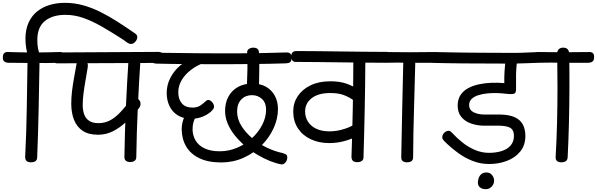

<svg xmlns="http://www.w3.org/2000/svg" viewBox="-64 -1132 4222 1358"><path d="M170 -707Q155 -707 145 -717.5Q135 -728 132 -744Q124 -772 120 -800.5Q116 -829 116 -857Q116 -923 138 -971.5Q160 -1020 198.5 -1051Q237 -1082 287.5 -1097Q338 -1112 395 -1112Q461 -1112 524 -1094.5Q587 -1077 647 -1047Q707 -1017 765.5 -979.5Q824 -942 882 -902Q898 -892 902.5 -885Q907 -878 907 -869Q907 -857 900 -846Q893 -835 883.5 -828Q874 -821 864 -821Q848 -821 830 -835Q812 -849 786 -865Q716 -910 652 -946.5Q588 -983 525.5 -1005Q463 -1027 399 -1027Q307 -1027 253.5 -983.5Q200 -940 200 -850Q200 -827 202.5 -805Q205 -783 212 -761Q213 -759 213 -757Q213 -755 213 -753Q213 -734 201 -720.5Q189 -707 170 -707ZM155 16Q135 16 124.5 7Q114 -2 114 -23Q123 -199 125.5 -373Q128 -547 131 -722Q131 -739 142.5 -748Q154 -757 173 -757Q195 -757 205.5 -747.5Q216 -738 216 -719Q213 -544 209.5 -369.5Q206 -195 199 -20Q199 -1 187 7.5Q175 16 155 16ZM-5 -688Q-23 -689 -34 -697.5Q-45 -706 -44 -728Q-43 -751 -31.5 -758.5Q-20 -766 -3 -764Q176 -758 355 -764Q372 -766 382.5 -757.5Q393 -749 392 -726Q391 -704 380.5 -696.5Q370 -689 353 -688Q264 -685 174 -686.5Q84 -688 -5 -688Z M629 -179Q562 -179 520.5 -207Q479 -235 459.5 -284.5Q440 -334 440 -399Q440 -443 445.5 -488.5Q451 -534 459.5 -580.5Q468 -627 476 -673Q478 -689 489 -695.5Q500 -702 515 -702Q529 -702 539 -698.5Q549 -695 554 -685.5Q559 -676 557 -659Q550 -615 541.5 -567.5Q533 -520 527 -474.5Q521 -429 521 -390Q521 -352 531.5 -323Q542 -294 566.5 -277.5Q591 -261 633 -261Q675 -261 711 -279Q747 -297 783 -334Q819 -371 860 -427Q865 -434 873 -437Q881 -440 889 -440Q906 -440 918 -427.5Q930 -415 930 -397Q930 -381 919 -367Q871 -309 825 -267Q779 -225 731.5 -202Q684 -179 629 -179ZM856 14Q837 14 826 4.5Q815 -5 816 -25Q817 -112 820 -203.5Q823 -295 827 -384.5Q831 -474 835.5 -553Q840 -632 844 -693Q846 -710 858 -722Q870 -734 886 -734Q906 -734 918 -719Q930 -704 928 -685Q924 -625 919.5 -546.5Q915 -468 911 -379Q907 -290 904 -198.5Q901 -107 900 -21Q900 -4 888.5 5Q877 14 856 14ZM345 -684Q327 -683 315 -693Q303 -703 304 -725Q305 -747 315.5 -754Q326 -761 345 -761L1054 -765Q1073 -765 1084 -756.5Q1095 -748 1094 -726Q1093 -704 1083 -696Q1073 -688 1055 -687Z M1928 31Q1892 25 1848.5 8Q1805 -9 1760 -35.5Q1715 -62 1673.5 -96.5Q1632 -131 1599 -171.5Q1566 -212 1547 -256.5Q1528 -301 1528 -347Q1528 -405 1551.5 -448.5Q1575 -492 1618.5 -516.5Q1662 -541 1721 -541Q1779 -541 1819 -517.5Q1859 -494 1880.5 -453.5Q1902 -413 1902 -362Q1902 -292 1871 -224.5Q1840 -157 1785 -102.5Q1730 -48 1657 -15.5Q1584 17 1501 17Q1408 17 1346 -13Q1284 -43 1253 -95.5Q1222 -148 1221 -217Q1221 -245 1227.5 -270Q1234 -295 1244 -312L1322 -307Q1298 -270 1298 -219Q1298 -175 1319 -139Q1340 -103 1383 -82.5Q1426 -62 1490 -62Q1554 -62 1613 -87Q1672 -112 1718 -154.5Q1764 -197 1791 -249.5Q1818 -302 1818 -357Q1818 -405 1789 -432Q1760 -459 1718 -459Q1672 -459 1642.5 -428.5Q1613 -398 1613 -343Q1613 -291 1642.5 -243Q1672 -195 1719.5 -155Q1767 -115 1823 -88Q1879 -61 1933 -50Q1947 -46 1957.5 -40.5Q1968 -35 1968 -18Q1968 -6 1962.5 5.5Q1957 17 1948 24Q1939 31 1928 31ZM1288 -292Q1232 -292 1193 -316.5Q1154 -341 1134.5 -382.5Q1115 -424 1115 -474Q1115 -531 1141 -581.5Q1167 -632 1211 -669Q1255 -706 1310 -721L1382 -689Q1329 -670 1287 -638Q1245 -606 1221 -565.5Q1197 -525 1197 -479Q1197 -430 1222.5 -400.5Q1248 -371 1297 -371Q1330 -371 1351 -384.5Q1372 -398 1385.5 -411.5Q1399 -425 1408 -425Q1417 -426 1426.5 -419Q1436 -412 1443 -401Q1450 -390 1450 -376Q1450 -363 1428.5 -343Q1407 -323 1370.5 -307.5Q1334 -292 1288 -292ZM1043 -682Q1024 -682 1013.5 -691.5Q1003 -701 1004 -723Q1005 -746 1015 -752.5Q1025 -759 1041 -759Q1184 -757 1337.5 -755.5Q1491 -754 1648.5 -755Q1806 -756 1961 -761Q1978 -762 1988 -754Q1998 -746 1998 -723Q1998 -700 1988.5 -692.5Q1979 -685 1959 -684Q1908 -682 1844.5 -681Q1781 -680 1710 -679Q1639 -678 1564 -678Q1489 -678 1415.5 -678Q1342 -678 1273.5 -678.5Q1205 -679 1146 -680Q1087 -681 1043 -682ZM1723 -472Q1704 -471 1692.5 -480.5Q1681 -490 1682 -511Q1685 -576 1686 -639.5Q1687 -703 1684 -759Q1683 -776 1695 -785Q1707 -794 1725 -795Q1748 -795 1757.5 -786Q1767 -777 1768 -759Q1770 -716 1770 -671Q1770 -626 1769 -584Q1768 -542 1767 -507Q1766 -490 1754.5 -481Q1743 -472 1723 -472Z M2266 -120Q2191 -120 2133 -147.5Q2075 -175 2042.5 -225.5Q2010 -276 2010 -344Q2010 -404 2042 -452Q2074 -500 2132.5 -528.5Q2191 -557 2272 -557Q2340 -557 2387.5 -540Q2435 -523 2474 -497Q2483 -492 2488.5 -482Q2494 -472 2494 -460Q2494 -443 2482.5 -430.5Q2471 -418 2455 -418Q2443 -418 2435 -424Q2402 -447 2365 -460.5Q2328 -474 2272 -474Q2187 -474 2140.5 -437.5Q2094 -401 2094 -344Q2094 -304 2114 -272Q2134 -240 2172.5 -221.5Q2211 -203 2266 -203Q2311 -203 2354.5 -215Q2398 -227 2429 -244Q2434 -248 2445 -248Q2462 -248 2473 -235.5Q2484 -223 2484 -206Q2484 -193 2477.5 -183Q2471 -173 2460 -168Q2423 -148 2371 -134Q2319 -120 2266 -120ZM2462 15Q2443 15 2432.5 6Q2422 -3 2422 -24Q2425 -99 2427 -184Q2429 -269 2431 -358Q2433 -447 2434 -534Q2435 -621 2435 -701Q2435 -719 2447.5 -732Q2460 -745 2477 -745Q2495 -745 2507.5 -732Q2520 -719 2520 -700Q2520 -620 2518.5 -532.5Q2517 -445 2515.5 -356Q2514 -267 2511.5 -181.5Q2509 -96 2507 -20Q2507 -2 2494.5 6.5Q2482 15 2462 15ZM2670 -688Q2596 -688 2514 -689Q2432 -690 2348 -691Q2264 -692 2182.5 -693Q2101 -694 2029 -694Q1996 -694 1996 -733Q1996 -753 2005.5 -762Q2015 -771 2033 -771Q2106 -771 2186.5 -770Q2267 -769 2350 -768Q2433 -767 2514 -766Q2595 -765 2669 -765Q2686 -765 2694.5 -756Q2703 -747 2702 -726Q2701 -707 2692.5 -697.5Q2684 -688 2670 -688Z M2814 16Q2795 16 2784 7Q2773 -2 2774 -23Q2777 -199 2781 -373Q2785 -547 2789 -722Q2790 -739 2801 -748Q2812 -757 2831 -757Q2853 -757 2863.5 -747.5Q2874 -738 2874 -719Q2870 -544 2864.5 -369.5Q2859 -195 2858 -20Q2858 -1 2846.5 7.5Q2835 16 2814 16ZM2653 -688Q2635 -688 2624 -697Q2613 -706 2614 -728Q2615 -751 2626.5 -758Q2638 -765 2655 -764Q2834 -761 3013 -764Q3030 -765 3040.5 -757Q3051 -749 3050 -726Q3049 -704 3038.5 -696.5Q3028 -689 3011 -688Q2922 -687 2832 -688.5Q2742 -690 2653 -688Z M3395 28Q3335 28 3279.5 6.5Q3224 -15 3174.5 -51.5Q3125 -88 3081 -131Q3075 -137 3069.5 -144.5Q3064 -152 3064 -161Q3064 -173 3070.5 -183.5Q3077 -194 3087.5 -200.5Q3098 -207 3109 -207Q3117 -207 3123.5 -202Q3130 -197 3135 -191Q3166 -157 3206 -125Q3246 -93 3294 -72Q3342 -51 3395 -51Q3444 -51 3484 -63.5Q3524 -76 3547.5 -103Q3571 -130 3571 -171Q3571 -209 3549.5 -225Q3528 -241 3472 -243Q3444 -244 3413.5 -243Q3383 -242 3357 -243Q3308 -244 3266 -259Q3224 -274 3198.5 -305.5Q3173 -337 3173 -385Q3173 -429 3193 -459.5Q3213 -490 3247.5 -508.5Q3282 -527 3325 -536Q3368 -545 3414 -546.5Q3460 -548 3503 -544Q3502 -587 3504.5 -626Q3507 -665 3512 -706Q3515 -721 3525.5 -730.5Q3536 -740 3551 -740Q3568 -740 3580 -728.5Q3592 -717 3592 -699V-691Q3587 -649 3586 -607Q3585 -565 3586 -511Q3587 -491 3583 -480.5Q3579 -470 3565.5 -467.5Q3552 -465 3523 -468Q3492 -472 3456 -473.5Q3420 -475 3384 -471.5Q3348 -468 3318.5 -458.5Q3289 -449 3271.5 -432Q3254 -415 3254 -389Q3254 -355 3284 -339Q3314 -323 3357 -322Q3379 -321 3409.5 -322Q3440 -323 3472 -322Q3538 -321 3577.5 -302.5Q3617 -284 3634.5 -250.5Q3652 -217 3652 -169Q3651 -103 3615 -59.5Q3579 -16 3521 6Q3463 28 3395 28ZM3550 -682Q3502 -682 3447 -682.5Q3392 -683 3334 -683Q3276 -683 3217.5 -683.5Q3159 -684 3104 -685Q3049 -686 3001 -687Q2982 -687 2971.5 -696Q2961 -705 2962 -728Q2963 -751 2973.5 -757Q2984 -763 3003 -764Q3051 -763 3106 -762Q3161 -761 3219 -760Q3277 -759 3335 -759Q3393 -759 3447.5 -758.5Q3502 -758 3550 -758Q3569 -758 3583 -758Q3597 -758 3610.5 -758.5Q3624 -759 3642 -759.5Q3660 -760 3686 -761.5Q3712 -763 3751 -764Q3770 -765 3780.5 -757Q3791 -749 3790 -726Q3789 -702 3779.5 -695Q3770 -688 3751 -688Q3717 -687 3692.5 -686Q3668 -685 3649 -684.5Q3630 -684 3614.5 -683.5Q3599 -683 3583.5 -682.5Q3568 -682 3550 -682ZM3371 206Q3347 206 3331.5 194Q3316 182 3316 160Q3316 143 3322 126.5Q3328 110 3341 99Q3354 88 3375 88Q3394 88 3406 96.5Q3418 105 3424.5 118.5Q3431 132 3431 147Q3431 161 3423.5 174.5Q3416 188 3403 197Q3390 206 3371 206Z M3906 16Q3887 16 3876 7Q3865 -2 3866 -23Q3873 -140 3876 -264.5Q3879 -389 3879 -514Q3879 -639 3877 -756Q3877 -773 3888.5 -784Q3900 -795 3919 -795Q3941 -795 3951 -783.5Q3961 -772 3962 -753Q3964 -636 3963.5 -511Q3963 -386 3960 -261.5Q3957 -137 3951 -20Q3950 -1 3938.5 7.5Q3927 16 3906 16ZM3741 -688Q3723 -688 3712 -697Q3701 -706 3702 -728Q3703 -751 3714.5 -758Q3726 -765 3743 -764Q3922 -761 4101 -764Q4118 -765 4128.5 -757Q4139 -749 4138 -726Q4137 -704 4126.5 -696.5Q4116 -689 4099 -688Q4010 -687 3920 -688.5Q3830 -690 3741 -688Z"/></svg>

Font: Playpen Sans Deva
Style: Regular
Weight: 400
Designer: Pooja Saxena, Gunjan Panchal, Laura Meseguer, Veronika Burian, José Scaglione
Foundry: TypeTogether
Version: Version 2.000